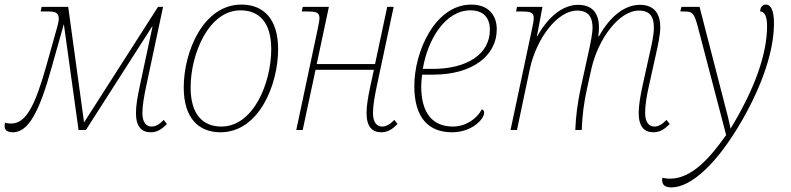

<svg xmlns="http://www.w3.org/2000/svg" viewBox="-66 -566 3445 836"><path d="M-10 10C57 10 105 -77 159 -273L212 -461L276 0H308L596 -450H598L543 -193C533 -146 526 -108 526 -74C526 -15 550 10 590 10C619 10 639 -4 661 -26L647 -44C628 -24 611 -15 594 -15C570 -15 554 -34 554 -74C554 -108 562 -150 571 -193L644 -536H622L300 -33L231 -536H115L111 -516H143C171 -516 190 -513 190 -485C190 -475 187 -463 183 -448L135 -277C86 -104 47 -28 -18 -28C-26 -28 -35 -29 -44 -32C-45 -27 -46 -22 -46 -17C-46 0 -35 10 -10 10Z M894 10C1061 10 1145 -196 1145 -352C1145 -481 1084 -546 985 -546C819 -546 734 -341 734 -185C734 -55 796 10 894 10ZM898 -15C817 -15 764 -68 764 -185C764 -332 843 -521 981 -521C1063 -521 1115 -468 1115 -352C1115 -204 1037 -15 898 -15Z M1594 10C1623 10 1643 -4 1665 -26L1651 -44C1632 -24 1615 -15 1598 -15C1574 -15 1558 -34 1558 -74C1558 -108 1566 -150 1575 -193L1648 -536H1620L1567 -287H1313L1366 -536H1252L1248 -516H1269C1310 -516 1325 -513 1325 -487C1325 -476 1321 -459 1317 -438L1224 0H1252L1308 -262H1562L1547 -193C1537 -146 1530 -107 1530 -74C1530 -15 1554 10 1594 10Z M1902 10C1990 10 2042 -48 2042 -75C2042 -82 2039 -88 2032 -90C2010 -48 1961 -15 1906 -15C1822 -15 1768 -68 1768 -191C1768 -206 1770 -225 1772 -241H1821C1990 -241 2097 -323 2097 -438C2097 -505 2056 -546 1986 -546C1829 -546 1738 -343 1738 -191C1738 -51 1802 10 1902 10ZM1775 -266C1796 -394 1873 -521 1982 -521C2039 -521 2067 -489 2067 -436C2067 -332 1970 -266 1818 -266Z M2779 10C2808 10 2828 -4 2850 -26L2836 -44C2817 -24 2801 -15 2783 -15C2759 -15 2743 -35 2743 -74C2743 -109 2750 -151 2760 -194L2791 -334C2799 -369 2809 -416 2809 -447C2809 -500 2788 -545 2720 -545C2660 -545 2595 -503 2542 -408H2539C2541 -422 2542 -435 2542 -447C2542 -500 2520 -545 2451 -545C2391 -545 2326 -502 2274 -409H2272L2296 -536H2185L2181 -516H2202C2243 -516 2258 -513 2258 -487C2258 -476 2255 -460 2250 -438L2157 0H2185L2241 -266C2270 -399 2361 -520 2447 -520C2504 -520 2514 -481 2514 -445C2514 -420 2505 -376 2496 -336L2463 -185C2449 -120 2441 -59 2439 0H2467C2469 -59 2476 -120 2491 -185L2509 -266C2538 -396 2629 -520 2716 -520C2773 -520 2781 -481 2781 -445C2781 -415 2772 -373 2763 -334L2732 -194C2722 -147 2715 -108 2715 -74C2715 -15 2739 10 2779 10Z M2857 250C2947 250 3061 139 3164 -40C3259 -205 3304 -353 3304 -464C3304 -520 3291 -546 3269 -546C3254 -546 3244 -535 3244 -516C3256 -516 3274 -507 3274 -453C3274 -329 3219 -177 3115 -6C3109 -37 3101 -68 3093 -98L2980 -536H2901L2896 -516H2910C2947 -516 2955 -513 2971 -455L3096 23H3095C3031 113 2950 212 2851 212C2839 212 2828 210 2818 208C2817 212 2817 215 2817 218C2817 240 2831 250 2857 250Z"/></svg>

Font: Noto Serif SemiCondensed Thin
Style: Italic
Weight: 100
Width: 4
Italic angle: -12°
Designer: Monotype Design Team
Foundry: Monotype Imaging Inc.
Version: Version 2.013